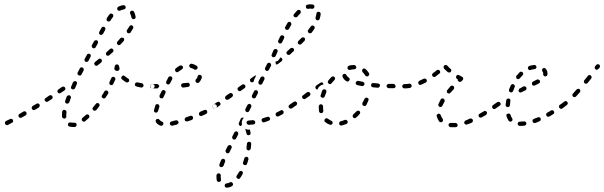

<svg xmlns="http://www.w3.org/2000/svg" viewBox="-20 -573 2817 895"><path d="M329 19Q333 18 335 15Q338 11 337 7Q337 5 336 3Q335 2 333 1Q331 -1 329 -1Q327 -1 325 -1Q324 -1 322 -1Q315 -1 309 -2Q305 -3 301 -1Q298 1 297 5Q296 7 297 9Q297 11 298 13Q299 14 301 16Q302 17 304 17Q312 19 322 19Q325 19 329 19ZM39 -3Q40 -5 41 -6Q42 -8 41 -10Q41 -12 40 -14Q38 -18 34 -19Q31 -20 27 -18L8 -9Q5 -7 3 -3Q2 1 4 5Q6 8 10 10Q14 11 18 9L36 -1Q38 -1 39 -3ZM397 -29Q397 -34 394 -37Q392 -38 391 -39Q389 -40 387 -40Q385 -40 383 -39Q381 -38 380 -37Q372 -30 365 -24Q361 -21 361 -17Q361 -13 363 -10Q365 -8 366 -7Q368 -6 370 -6Q372 -6 374 -6Q376 -7 377 -8Q385 -15 393 -22Q396 -25 397 -29ZM269 -30Q269 -25 273 -23Q276 -20 280 -20Q282 -21 284 -21Q285 -22 287 -24Q288 -25 289 -27Q289 -29 289 -31Q289 -35 289 -40Q289 -44 290 -50Q290 -54 288 -57Q285 -60 281 -61Q279 -61 277 -61Q275 -60 274 -59Q272 -58 271 -56Q270 -55 270 -53Q269 -46 269 -40Q269 -34 269 -30ZM102 -38Q103 -40 104 -41Q104 -43 104 -45Q104 -47 103 -49Q101 -53 97 -54Q93 -55 89 -53L71 -42Q69 -41 68 -40Q67 -38 66 -36Q66 -34 66 -33Q66 -31 67 -29Q69 -25 73 -24Q77 -23 81 -25L99 -35Q101 -36 102 -38ZM444 -84Q444 -88 441 -91Q439 -92 437 -92Q435 -93 433 -93Q431 -92 429 -91Q428 -90 427 -89Q420 -81 414 -73Q411 -70 411 -66Q412 -62 415 -59Q416 -58 418 -57Q420 -57 422 -57Q424 -57 426 -58Q428 -59 429 -60Q436 -68 442 -77Q445 -80 444 -84ZM165 -79Q166 -83 164 -86Q163 -88 161 -89Q160 -90 158 -91Q156 -91 154 -91Q152 -90 150 -89L132 -79Q129 -76 128 -72Q127 -68 129 -65Q130 -63 132 -62Q133 -61 135 -60Q137 -60 139 -60Q141 -60 143 -61L161 -72Q164 -75 165 -79ZM283 -99Q283 -97 284 -96Q285 -94 287 -92Q288 -91 290 -90Q294 -89 298 -91Q301 -93 303 -96Q306 -105 310 -116Q312 -119 310 -123Q308 -127 304 -129Q303 -129 301 -129Q299 -129 297 -128Q295 -128 294 -126Q292 -125 291 -123Q287 -113 284 -103Q283 -101 283 -99ZM224 -114Q225 -115 225 -117Q226 -119 225 -121Q225 -123 224 -125Q222 -128 218 -129Q214 -130 210 -128L193 -116Q191 -115 190 -114Q189 -112 188 -110Q188 -108 188 -106Q189 -104 190 -103Q192 -99 196 -98Q200 -97 204 -100L221 -111Q223 -112 224 -114ZM485 -140Q485 -142 485 -144Q484 -146 483 -147Q482 -149 480 -150Q479 -151 477 -151Q475 -152 473 -151Q471 -151 469 -150Q468 -148 467 -147Q461 -138 456 -129Q455 -128 454 -126Q454 -124 454 -122Q455 -120 456 -118Q457 -117 459 -116Q462 -113 466 -114Q470 -115 472 -118Q478 -127 484 -136Q485 -138 485 -140ZM285 -158Q285 -162 283 -165Q282 -167 280 -168Q278 -169 277 -169Q275 -170 273 -169Q271 -169 269 -168L252 -156Q249 -154 248 -150Q247 -146 249 -142Q252 -139 256 -138Q260 -137 263 -140L280 -151Q284 -154 285 -158ZM311 -166Q311 -164 311 -162Q312 -161 313 -159Q315 -158 317 -157Q320 -155 324 -157Q328 -158 330 -162L338 -181Q339 -182 339 -184Q339 -186 339 -188Q338 -190 337 -192Q335 -193 334 -194Q330 -196 326 -194Q322 -193 320 -189L312 -170Q311 -168 311 -166ZM698 -164Q701 -167 701 -171Q701 -173 700 -175Q699 -177 698 -178Q697 -179 695 -180Q693 -181 691 -181H690Q685 -181 683 -178Q680 -175 680 -171Q680 -169 680 -167Q681 -165 682 -164Q684 -163 686 -162Q688 -161 690 -161H691Q695 -161 698 -164ZM641 -165Q643 -166 645 -167Q646 -168 648 -170Q649 -171 649 -173Q650 -177 647 -181Q645 -184 641 -185Q631 -187 621 -189Q619 -189 617 -189Q615 -189 614 -188Q612 -187 611 -185Q610 -184 609 -182Q608 -178 610 -174Q612 -171 616 -170Q626 -167 637 -165Q639 -165 641 -165ZM518 -205Q518 -207 517 -209Q516 -211 515 -212Q514 -213 512 -214Q508 -216 504 -214Q500 -213 499 -209Q495 -200 490 -190Q489 -187 490 -183Q491 -179 495 -177Q499 -175 503 -177Q507 -178 508 -182Q513 -192 517 -201Q518 -203 518 -205ZM570 -189Q572 -188 574 -189Q576 -189 578 -190Q579 -192 581 -193Q583 -197 582 -201Q581 -205 577 -207Q569 -212 562 -218Q559 -221 555 -221Q551 -221 548 -217Q546 -216 546 -214Q545 -212 545 -210Q545 -208 546 -206Q547 -205 549 -203Q557 -196 567 -190Q568 -189 570 -189ZM341 -231Q341 -229 342 -227Q342 -225 344 -224Q345 -222 347 -222Q351 -220 355 -221Q358 -222 360 -226L370 -245Q371 -248 370 -252Q369 -256 365 -258Q361 -260 357 -259Q354 -257 352 -254L342 -235Q342 -233 341 -231ZM522 -243Q522 -243 521 -243Q519 -244 518 -245Q516 -246 515 -248Q514 -249 513 -251Q513 -253 513 -255Q514 -260 515 -264Q516 -269 519 -271Q522 -273 526 -273Q530 -272 532 -270Q534 -268 535 -264Q536 -260 537 -255Q538 -251 536 -248Q534 -244 530 -243Q529 -242 527 -242Q525 -243 523 -243Q523 -243 522 -243ZM455 -289Q456 -293 453 -296Q450 -299 446 -300Q442 -300 439 -297L423 -284Q420 -281 419 -277Q419 -273 422 -270Q424 -267 428 -266Q433 -266 436 -269L452 -282Q455 -285 455 -289ZM374 -291Q375 -287 379 -285Q383 -284 387 -285Q391 -286 393 -290L402 -308Q404 -312 403 -316Q402 -320 398 -322Q394 -323 390 -322Q386 -321 385 -317L375 -299Q373 -295 374 -291ZM509 -337Q509 -341 506 -344Q503 -347 499 -347Q495 -347 492 -344Q485 -338 477 -330Q474 -328 474 -324Q473 -319 476 -316Q479 -313 483 -313Q487 -313 490 -316Q498 -323 506 -330Q509 -333 509 -337ZM408 -355Q409 -351 413 -349Q416 -347 420 -348Q424 -349 426 -353L436 -371Q437 -373 437 -375Q437 -377 437 -379Q436 -380 435 -382Q434 -384 432 -385Q428 -386 424 -385Q420 -384 418 -380L408 -362Q407 -359 408 -355ZM559 -389Q559 -393 556 -396Q554 -397 552 -397Q550 -398 548 -398Q546 -398 545 -397Q543 -396 541 -395Q535 -387 528 -380Q525 -377 525 -373Q525 -368 528 -366Q529 -364 531 -363Q533 -363 535 -363Q537 -363 539 -364Q541 -364 542 -366Q550 -374 556 -381Q559 -384 559 -389ZM442 -417Q443 -413 447 -411Q450 -409 454 -411Q458 -412 460 -415L470 -433Q472 -437 471 -441Q470 -445 467 -447Q463 -449 459 -448Q455 -447 453 -443L443 -425Q441 -421 442 -417ZM601 -444Q602 -446 601 -448Q601 -450 599 -452Q598 -453 596 -454Q593 -456 589 -455Q585 -454 583 -450Q578 -442 572 -433Q570 -430 571 -426Q571 -422 575 -419Q576 -418 578 -418Q580 -418 582 -418Q584 -418 586 -419Q588 -420 589 -422Q595 -432 600 -440Q601 -442 601 -444ZM477 -480Q478 -476 481 -474Q485 -472 489 -473Q493 -474 495 -477Q500 -486 506 -493Q509 -497 508 -501Q508 -505 505 -507Q501 -510 497 -510Q493 -509 490 -506Q483 -497 478 -488Q476 -484 477 -480ZM599 -523Q595 -524 591 -522Q589 -521 588 -520Q587 -518 586 -516Q586 -514 586 -512Q586 -510 587 -509Q591 -501 593 -491Q593 -489 595 -488Q596 -486 597 -485Q599 -484 601 -484Q603 -483 605 -484Q609 -485 611 -488Q613 -492 612 -496Q610 -507 605 -518Q603 -521 599 -523ZM527 -536Q525 -532 527 -528Q529 -525 533 -523Q537 -522 541 -524Q549 -528 557 -529Q561 -529 564 -533Q566 -536 566 -540Q566 -544 562 -547Q559 -549 555 -549Q544 -548 532 -542Q528 -540 527 -536Z M736 12Q739 11 741 7Q742 3 741 -1Q739 -5 735 -6Q728 -9 723 -15Q721 -18 717 -19Q713 -19 709 -17Q708 -16 707 -14Q706 -12 705 -10Q705 -8 706 -7Q706 -5 707 -3Q715 8 728 13Q732 14 736 12ZM811 3Q813 -1 812 -5Q811 -7 810 -8Q809 -10 807 -11Q805 -12 803 -12Q801 -12 799 -12Q789 -9 780 -7Q778 -7 776 -5Q774 -4 773 -3Q772 -1 772 1Q771 3 772 5Q773 9 776 11Q780 13 784 13Q793 10 804 8Q808 6 811 3ZM877 -16Q878 -18 879 -19Q880 -21 880 -23Q880 -25 880 -27Q878 -31 874 -33Q871 -34 867 -33Q857 -29 847 -26Q843 -25 842 -21Q840 -17 841 -14Q842 -12 843 -10Q844 -9 846 -8Q848 -7 850 -7Q852 -7 854 -7Q864 -11 874 -14Q875 -15 877 -16ZM944 -45Q945 -46 946 -48Q946 -50 946 -52Q946 -54 945 -56Q944 -57 943 -59Q941 -60 940 -61Q938 -61 936 -61Q934 -61 932 -60Q923 -56 913 -52Q910 -50 908 -46Q907 -42 908 -38Q909 -37 910 -35Q912 -34 914 -33Q916 -32 918 -32Q920 -32 921 -33Q931 -38 941 -42Q942 -43 944 -45ZM699 -52Q701 -49 706 -48Q710 -47 713 -50Q716 -52 717 -56Q719 -64 723 -75Q723 -76 723 -78Q723 -80 722 -82Q721 -84 720 -85Q718 -87 716 -87Q712 -89 709 -87Q705 -85 704 -81Q700 -69 698 -60Q697 -56 699 -52ZM991 -75Q992 -79 989 -83Q988 -84 986 -85Q985 -87 983 -87Q981 -87 979 -87Q977 -86 975 -85H974Q971 -82 970 -78Q970 -74 972 -71Q973 -69 975 -68Q977 -67 979 -67Q981 -66 982 -67Q984 -67 986 -68L987 -69Q990 -71 991 -75ZM724 -121Q725 -117 729 -115Q733 -114 737 -115Q741 -116 742 -120L751 -139Q752 -141 752 -143Q752 -145 752 -147Q751 -148 750 -150Q748 -151 747 -152Q743 -154 739 -153Q735 -151 733 -147L724 -129Q723 -125 724 -121ZM712 -161H691Q687 -161 684 -164Q681 -167 681 -171Q681 -173 682 -175Q683 -177 684 -178Q685 -179 687 -180Q689 -181 691 -181H712Q716 -181 719 -178Q722 -175 722 -171Q722 -170 722 -169Q722 -169 721 -168Q721 -167 720 -167Q718 -165 716 -162Q715 -161 714 -161Q713 -161 712 -161ZM863 -172Q865 -175 865 -179Q864 -183 860 -186Q857 -188 853 -187Q844 -186 833 -185Q829 -184 826 -181Q824 -178 824 -174Q825 -170 828 -167Q831 -164 835 -165Q847 -166 856 -168Q861 -168 863 -172ZM758 -199 755 -193Q754 -192 754 -190Q754 -188 755 -186Q755 -184 757 -182Q758 -181 760 -180Q764 -178 768 -180Q771 -181 773 -185L776 -191Q779 -197 782 -202Q784 -206 783 -210Q782 -214 779 -216Q775 -218 771 -217Q767 -216 765 -213Q761 -206 758 -199ZM919 -220Q917 -223 913 -224Q909 -225 905 -223Q902 -220 901 -216Q900 -209 894 -204Q891 -201 891 -196Q891 -192 894 -189Q897 -186 901 -186Q905 -186 908 -189Q918 -199 921 -213Q921 -217 919 -220ZM796 -247Q796 -243 798 -240Q800 -238 801 -238Q803 -237 805 -236Q807 -236 809 -237Q811 -238 812 -239Q820 -245 828 -250Q831 -252 833 -256Q834 -260 832 -263Q831 -265 829 -266Q828 -267 826 -268Q824 -269 822 -268Q820 -268 818 -267Q809 -262 799 -254Q796 -251 796 -247ZM870 -276Q868 -275 867 -274Q865 -273 864 -272Q863 -270 862 -268Q861 -264 864 -261Q866 -257 870 -256Q879 -254 886 -249Q889 -247 893 -248Q897 -249 900 -253Q902 -256 901 -260Q900 -264 897 -266Q887 -273 874 -276Q872 -276 870 -276Z M1064 292Q1065 291 1066 289Q1067 287 1066 285Q1066 283 1065 281Q1063 278 1059 276Q1055 275 1052 277Q1044 281 1036 282Q1034 282 1032 283Q1031 284 1029 286Q1028 287 1028 289Q1027 291 1027 293Q1028 297 1031 300Q1034 302 1038 302Q1050 301 1061 295Q1063 294 1064 292ZM990 267Q991 269 992 271Q993 273 995 274Q997 275 998 275Q1000 275 1002 275Q1006 274 1009 271Q1011 267 1010 263Q1009 259 1009 253Q1009 250 1009 246Q1010 244 1009 242Q1008 240 1007 239Q1006 237 1004 236Q1002 235 1000 235Q996 235 993 237Q990 240 989 244Q989 249 989 253Q989 261 990 267ZM1112 230Q1111 227 1107 225Q1104 223 1100 224Q1096 225 1094 229Q1089 238 1084 245Q1081 249 1082 253Q1083 257 1087 259Q1090 262 1094 261Q1098 260 1100 256Q1106 248 1111 238Q1113 234 1112 230ZM1002 197Q1002 199 1003 200Q1004 202 1005 204Q1007 205 1009 206Q1010 206 1012 206Q1014 206 1016 205Q1018 205 1019 203Q1021 202 1022 200Q1025 191 1029 181Q1030 179 1030 178Q1030 176 1029 174Q1029 172 1027 170Q1026 169 1024 168Q1020 166 1016 168Q1012 170 1011 173Q1006 183 1003 193Q1002 195 1002 197ZM1137 163Q1135 159 1131 158Q1127 157 1124 159Q1120 161 1119 165Q1116 174 1113 184Q1112 188 1113 191Q1115 195 1119 196Q1123 198 1127 196Q1131 194 1132 190Q1135 180 1138 170Q1139 166 1137 163ZM1031 131Q1031 133 1032 135Q1033 137 1034 138Q1035 140 1037 141Q1041 142 1045 141Q1049 140 1050 136L1059 118Q1061 114 1060 110Q1058 106 1055 104Q1051 102 1047 104Q1043 105 1041 109L1032 127Q1032 129 1031 131ZM1149 91Q1146 88 1142 88Q1140 88 1138 88Q1136 89 1135 90Q1133 92 1132 93Q1131 95 1131 97Q1130 106 1129 117Q1129 119 1129 121Q1130 123 1131 124Q1132 126 1134 127Q1136 128 1137 128Q1139 128 1141 128Q1143 127 1145 126Q1146 125 1147 123Q1149 121 1149 120Q1150 109 1151 98Q1151 94 1149 91ZM1063 71Q1064 75 1068 77Q1071 79 1075 77Q1079 76 1081 72L1090 54Q1092 50 1090 46Q1089 42 1085 40Q1081 38 1078 40Q1074 41 1072 45L1063 63Q1061 67 1063 71ZM1141 31Q1143 31 1145 31Q1147 38 1148 46Q1149 48 1148 50Q1148 52 1147 53Q1146 55 1144 56Q1142 57 1140 57Q1136 58 1133 56Q1129 53 1129 49Q1127 40 1124 31Q1124 30 1124 29Q1124 28 1124 27Q1126 29 1129 30Q1135 32 1141 31ZM1104 14Q1103 14 1101 14Q1100 13 1098 13Q1096 12 1095 10Q1094 9 1093 7Q1093 5 1093 3Q1093 1 1094 -1L1102 -19Q1104 -23 1108 -24Q1112 -26 1116 -24Q1116 -24 1116 -24Q1116 -24 1116 -24Q1116 -23 1116 -23Q1111 -18 1109 -12Q1107 -6 1107 0Q1107 4 1108 7Q1106 10 1105 13Q1104 13 1104 14ZM1168 4Q1170 0 1170 -4Q1170 -6 1169 -7Q1168 -9 1166 -10Q1165 -12 1163 -12Q1161 -13 1159 -13Q1149 -12 1139 -11Q1137 -11 1135 -10Q1133 -9 1132 -8Q1131 -6 1130 -5Q1129 -3 1129 -1Q1130 3 1133 6Q1136 9 1140 9Q1151 8 1161 7Q1165 7 1168 4ZM1235 -12Q1237 -13 1238 -15Q1239 -17 1239 -19Q1239 -21 1238 -23Q1237 -24 1236 -26Q1235 -27 1233 -28Q1231 -29 1229 -29Q1227 -29 1225 -28Q1216 -25 1206 -22Q1204 -22 1203 -20Q1201 -19 1200 -17Q1199 -16 1199 -14Q1199 -12 1200 -10Q1201 -6 1204 -4Q1208 -2 1212 -3Q1222 -6 1232 -10Q1234 -10 1235 -12ZM1302 -47Q1303 -51 1301 -55Q1300 -56 1299 -58Q1297 -59 1295 -59Q1293 -60 1291 -60Q1289 -59 1288 -58Q1279 -53 1270 -49Q1266 -47 1265 -43Q1264 -39 1266 -35Q1267 -33 1268 -32Q1270 -31 1272 -30Q1274 -30 1275 -30Q1277 -30 1279 -31Q1288 -36 1298 -41Q1301 -43 1302 -47ZM1124 -57Q1125 -53 1129 -51Q1133 -49 1137 -51Q1140 -52 1142 -56L1151 -74Q1153 -78 1151 -82Q1150 -86 1146 -88Q1143 -90 1139 -88Q1135 -87 1133 -83L1124 -65Q1122 -61 1124 -57ZM1346 -75Q1347 -79 1344 -83Q1343 -84 1341 -85Q1340 -86 1338 -87Q1336 -87 1334 -87Q1332 -86 1330 -85Q1326 -82 1325 -78Q1325 -74 1327 -71Q1328 -69 1330 -68Q1331 -67 1333 -67Q1335 -66 1337 -67Q1339 -67 1341 -68L1342 -69Q1345 -71 1346 -75ZM983 -67Q981 -67 979 -67Q977 -68 976 -69Q974 -70 973 -71Q970 -75 971 -79Q972 -83 975 -85L992 -97Q994 -98 996 -98Q998 -99 1000 -99Q1001 -98 1003 -97Q1005 -96 1006 -94Q1008 -91 1008 -87Q1007 -83 1004 -81L987 -69Q985 -68 983 -67ZM1066 -128Q1066 -132 1064 -135Q1063 -137 1061 -138Q1060 -139 1058 -139Q1056 -140 1054 -139Q1052 -139 1050 -138L1033 -126Q1030 -123 1029 -119Q1029 -115 1031 -112Q1032 -110 1034 -109Q1035 -108 1037 -108Q1039 -107 1041 -108Q1043 -108 1045 -109L1062 -121Q1065 -124 1066 -128ZM1157 -133 1155 -129Q1154 -127 1154 -125Q1154 -123 1154 -121Q1155 -119 1156 -118Q1158 -116 1160 -115Q1163 -113 1167 -115Q1171 -116 1173 -120L1175 -125L1182 -138Q1183 -142 1182 -146Q1181 -150 1177 -152Q1173 -154 1169 -152Q1165 -151 1164 -147ZM1124 -168Q1125 -172 1122 -176Q1120 -179 1116 -180Q1112 -181 1108 -178L1091 -166Q1088 -164 1087 -160Q1087 -156 1089 -153Q1091 -149 1096 -148Q1100 -148 1103 -150L1120 -162Q1123 -164 1124 -168ZM1185 -185Q1186 -181 1190 -179Q1194 -177 1198 -179Q1202 -180 1203 -184L1212 -202Q1214 -206 1213 -210Q1211 -214 1208 -216Q1204 -217 1200 -216Q1196 -215 1194 -211L1185 -193Q1184 -189 1185 -185ZM1174 -221Q1174 -221 1174 -221Q1174 -221 1174 -221Q1172 -221 1170 -221Q1168 -220 1166 -219L1149 -207Q1146 -205 1145 -201Q1145 -197 1147 -193Q1149 -190 1154 -189Q1158 -189 1161 -191L1162 -192Q1163 -197 1165 -202L1174 -221Q1174 -221 1174 -221ZM1216 -249Q1217 -245 1221 -243Q1224 -241 1228 -243Q1232 -244 1234 -248L1243 -266Q1244 -268 1244 -270Q1244 -272 1243 -274Q1243 -276 1241 -277Q1240 -279 1238 -280Q1234 -281 1231 -280Q1227 -279 1225 -275L1216 -257Q1214 -253 1216 -249ZM1278 -292Q1282 -297 1285 -302L1286 -305Q1289 -305 1291 -304Q1293 -303 1294 -301Q1297 -298 1296 -294Q1296 -290 1292 -287L1276 -275Q1274 -273 1271 -273Q1269 -272 1266 -273Q1266 -277 1265 -281Q1264 -283 1263 -285Q1265 -285 1266 -286Q1273 -288 1278 -292ZM1246 -313Q1248 -309 1251 -307Q1255 -305 1259 -307Q1263 -308 1265 -312L1273 -330Q1275 -334 1274 -338Q1273 -342 1269 -344Q1265 -345 1261 -344Q1257 -343 1255 -339L1247 -320Q1245 -317 1246 -313ZM1351 -340Q1351 -344 1348 -347Q1346 -350 1341 -350Q1337 -350 1334 -348Q1327 -341 1319 -334Q1316 -332 1315 -328Q1315 -323 1318 -320Q1320 -317 1325 -317Q1329 -316 1332 -319Q1340 -326 1347 -333Q1351 -335 1351 -340ZM1402 -390Q1402 -394 1399 -397Q1396 -399 1392 -399Q1388 -399 1385 -396Q1378 -389 1371 -382Q1368 -379 1368 -375Q1368 -370 1371 -368Q1374 -365 1378 -365Q1382 -365 1385 -368Q1392 -375 1399 -382Q1402 -385 1402 -390ZM1277 -377Q1278 -373 1282 -371Q1286 -369 1290 -371Q1293 -372 1295 -376L1304 -394Q1306 -398 1305 -402Q1303 -406 1299 -408Q1296 -409 1292 -408Q1288 -407 1286 -403L1277 -384Q1275 -381 1277 -377ZM1447 -446Q1446 -450 1443 -452Q1439 -455 1435 -454Q1431 -453 1429 -450Q1423 -442 1417 -434Q1414 -430 1415 -426Q1416 -422 1419 -420Q1422 -417 1426 -418Q1430 -418 1433 -421Q1440 -430 1445 -438Q1448 -442 1447 -446ZM1309 -441Q1310 -437 1313 -435Q1317 -433 1321 -434Q1325 -435 1327 -438Q1332 -448 1337 -456Q1339 -459 1338 -463Q1337 -467 1334 -470Q1330 -472 1326 -471Q1322 -470 1320 -466Q1315 -458 1310 -448Q1307 -445 1309 -441ZM1472 -515Q1470 -518 1465 -518Q1463 -518 1462 -518Q1460 -517 1458 -516Q1457 -515 1456 -513Q1455 -511 1455 -509Q1454 -501 1451 -492Q1450 -488 1452 -484Q1453 -480 1457 -479Q1461 -478 1465 -479Q1469 -481 1470 -485Q1474 -497 1475 -508Q1475 -512 1472 -515ZM1349 -505Q1348 -503 1348 -501Q1348 -499 1349 -497Q1350 -496 1352 -494Q1355 -492 1359 -492Q1363 -492 1366 -495Q1372 -503 1379 -509Q1381 -511 1381 -513Q1382 -514 1382 -516Q1382 -518 1382 -520Q1381 -522 1380 -524Q1377 -527 1373 -527Q1368 -527 1365 -524Q1358 -517 1351 -508Q1349 -507 1349 -505ZM1413 -551Q1409 -551 1407 -547Q1405 -544 1406 -540Q1406 -538 1407 -536Q1408 -534 1410 -533Q1412 -532 1414 -532Q1415 -531 1417 -532Q1422 -533 1426 -533Q1431 -533 1435 -532Q1439 -532 1442 -534Q1445 -537 1446 -541Q1446 -543 1445 -545Q1445 -547 1444 -549Q1442 -550 1441 -551Q1439 -552 1437 -552Q1432 -553 1426 -553Q1419 -553 1413 -551Z M1598 2Q1600 1 1600 -1Q1601 -3 1601 -5Q1601 -7 1600 -8Q1598 -12 1595 -14Q1591 -15 1587 -14Q1578 -10 1569 -8Q1567 -7 1565 -6Q1563 -5 1562 -3Q1561 -1 1561 1Q1561 3 1561 4Q1562 9 1565 11Q1569 13 1573 12Q1584 9 1595 5Q1597 4 1598 2ZM1520 9Q1522 9 1524 8Q1526 8 1527 6Q1529 5 1530 3Q1531 -1 1530 -5Q1528 -9 1524 -10Q1516 -14 1509 -19Q1505 -22 1501 -22Q1497 -21 1495 -18Q1493 -17 1493 -15Q1492 -13 1492 -11Q1492 -9 1493 -7Q1494 -5 1496 -4Q1505 4 1517 8Q1518 9 1520 9ZM1658 -44Q1659 -46 1659 -48Q1659 -50 1658 -52Q1657 -53 1656 -55Q1654 -56 1652 -57Q1650 -57 1648 -57Q1646 -57 1645 -56Q1643 -56 1642 -54Q1635 -47 1627 -40Q1626 -39 1625 -37Q1624 -35 1624 -33Q1624 -31 1624 -29Q1625 -27 1626 -26Q1628 -24 1629 -23Q1631 -23 1633 -22Q1635 -22 1637 -23Q1639 -24 1640 -25Q1649 -32 1656 -41Q1658 -42 1658 -44ZM1467 -54Q1468 -52 1469 -50Q1470 -48 1472 -47Q1473 -46 1475 -46Q1477 -45 1479 -46Q1481 -46 1483 -47Q1484 -48 1485 -50Q1487 -52 1487 -53Q1487 -55 1487 -57Q1486 -64 1486 -71Q1486 -74 1486 -76Q1486 -81 1483 -84Q1480 -87 1476 -87Q1472 -87 1469 -84Q1466 -81 1466 -77Q1466 -74 1466 -71Q1466 -62 1467 -54ZM1365 -89Q1366 -93 1363 -96Q1361 -99 1357 -100Q1353 -101 1349 -98L1330 -85Q1329 -84 1328 -82Q1326 -81 1326 -79Q1326 -77 1326 -75Q1327 -73 1328 -71Q1330 -68 1334 -67Q1338 -66 1342 -69L1361 -82Q1364 -84 1365 -89ZM1698 -108Q1698 -110 1698 -112Q1697 -113 1696 -115Q1694 -116 1692 -117Q1689 -119 1685 -117Q1681 -116 1679 -112Q1675 -103 1670 -94Q1668 -90 1669 -86Q1670 -82 1674 -80Q1678 -78 1682 -79Q1686 -80 1688 -84Q1693 -94 1697 -104Q1698 -106 1698 -108ZM1427 -133Q1428 -137 1425 -140Q1424 -142 1422 -143Q1421 -144 1419 -144Q1417 -145 1415 -144Q1413 -144 1411 -143L1393 -129Q1389 -127 1388 -123Q1388 -119 1390 -115Q1393 -112 1397 -111Q1401 -110 1404 -113L1423 -126Q1426 -129 1427 -133ZM1475 -122Q1477 -119 1481 -118Q1483 -117 1485 -117Q1487 -117 1489 -118Q1491 -119 1492 -121Q1493 -122 1494 -124Q1497 -134 1501 -143Q1502 -147 1501 -151Q1499 -155 1496 -156Q1492 -158 1488 -156Q1484 -155 1482 -151Q1478 -141 1475 -130Q1473 -126 1475 -122ZM1469 -170Q1474 -175 1480 -177Q1484 -179 1488 -179Q1486 -183 1486 -186Q1483 -189 1480 -189Q1476 -189 1473 -187L1454 -174Q1451 -171 1450 -167Q1450 -163 1452 -160Q1453 -158 1455 -157Q1457 -156 1459 -156Q1459 -156 1459 -156Q1460 -156 1460 -155Q1461 -158 1462 -160Q1464 -166 1469 -170ZM1871 -162Q1873 -163 1874 -164Q1875 -165 1876 -167Q1877 -169 1877 -171Q1877 -175 1874 -178Q1871 -181 1867 -181H1865Q1863 -181 1861 -180Q1859 -179 1858 -178Q1856 -177 1856 -175Q1855 -173 1855 -171Q1855 -167 1858 -164Q1861 -161 1865 -161H1867Q1869 -161 1871 -162ZM1821 -164Q1824 -167 1824 -171Q1824 -173 1823 -175Q1822 -177 1821 -178Q1819 -180 1818 -181Q1816 -181 1814 -182H1793Q1788 -182 1785 -179Q1782 -176 1782 -172Q1782 -170 1783 -168Q1784 -167 1785 -165Q1786 -164 1788 -163Q1790 -162 1792 -162H1813Q1818 -161 1821 -164ZM1748 -167Q1751 -170 1751 -174Q1751 -176 1751 -178Q1750 -179 1749 -181Q1747 -182 1745 -183Q1744 -184 1742 -184Q1731 -185 1721 -186Q1717 -186 1713 -184Q1710 -181 1710 -177Q1710 -175 1710 -173Q1711 -171 1712 -169Q1713 -168 1715 -167Q1717 -166 1719 -166Q1729 -165 1740 -164Q1745 -164 1748 -167ZM1675 -174Q1678 -176 1679 -180Q1679 -184 1677 -188Q1675 -191 1670 -192Q1660 -194 1650 -196Q1648 -196 1646 -196Q1644 -195 1643 -194Q1641 -193 1640 -191Q1639 -190 1638 -188Q1637 -184 1640 -180Q1642 -177 1646 -176Q1656 -174 1667 -172Q1671 -171 1675 -174ZM1508 -190Q1509 -186 1512 -183Q1515 -180 1519 -181Q1523 -181 1526 -185Q1532 -193 1539 -200Q1542 -203 1542 -207Q1542 -211 1539 -214Q1536 -217 1532 -217Q1528 -217 1525 -214Q1517 -206 1510 -197Q1508 -194 1508 -190ZM1602 -193Q1606 -194 1608 -198Q1609 -199 1610 -201Q1610 -203 1610 -205Q1609 -207 1608 -209Q1607 -210 1605 -212Q1597 -217 1595 -223Q1594 -226 1590 -228Q1586 -230 1582 -228Q1578 -226 1577 -223Q1575 -219 1577 -215Q1581 -203 1594 -195Q1598 -193 1602 -193ZM1681 -253Q1679 -254 1677 -254Q1675 -254 1673 -253Q1672 -252 1670 -250Q1669 -249 1668 -247Q1668 -245 1668 -243Q1668 -241 1669 -239Q1669 -238 1671 -236Q1677 -230 1682 -222Q1684 -218 1689 -217Q1693 -216 1696 -218Q1700 -221 1701 -225Q1702 -229 1700 -232Q1693 -243 1684 -251Q1683 -252 1681 -253ZM1601 -262Q1599 -258 1600 -254Q1600 -253 1602 -251Q1603 -249 1605 -248Q1606 -247 1608 -247Q1610 -247 1612 -247Q1620 -250 1631 -250Q1635 -250 1638 -253Q1641 -256 1641 -260Q1640 -264 1637 -267Q1634 -270 1630 -270Q1617 -270 1607 -267Q1603 -266 1601 -262Z M2104 20Q2106 20 2108 19Q2109 18 2111 17Q2112 15 2113 13Q2113 11 2113 9Q2113 5 2110 3Q2106 0 2102 0Q2098 0 2094 0Q2088 0 2082 0Q2078 -1 2075 2Q2071 4 2071 8Q2071 10 2071 12Q2072 14 2073 16Q2074 17 2076 18Q2078 19 2080 20Q2087 20 2094 20Q2099 20 2104 20ZM2184 -7Q2185 -11 2184 -15Q2183 -16 2181 -18Q2180 -19 2178 -20Q2176 -21 2174 -21Q2172 -20 2170 -20Q2160 -15 2150 -11Q2148 -11 2147 -9Q2146 -8 2145 -6Q2144 -4 2144 -2Q2144 0 2144 1Q2146 5 2150 7Q2153 9 2157 7Q2168 4 2179 -1Q2182 -3 2184 -7ZM2034 -3Q2038 -3 2041 -5Q2045 -8 2045 -12Q2045 -16 2043 -20Q2037 -27 2035 -35Q2034 -39 2031 -41Q2027 -44 2023 -43Q2021 -42 2020 -41Q2018 -40 2017 -38Q2016 -37 2015 -35Q2015 -33 2016 -31Q2019 -18 2027 -7Q2030 -4 2034 -3ZM2250 -44Q2251 -48 2249 -51Q2248 -53 2246 -54Q2244 -55 2242 -56Q2241 -56 2239 -56Q2237 -55 2235 -54Q2225 -48 2216 -43Q2214 -42 2213 -41Q2212 -39 2211 -37Q2211 -35 2211 -33Q2211 -31 2212 -29Q2214 -26 2218 -25Q2222 -24 2226 -26Q2236 -31 2245 -37Q2249 -40 2250 -44ZM2297 -75Q2298 -79 2295 -83Q2294 -84 2292 -85Q2291 -87 2289 -87Q2287 -87 2285 -87Q2283 -86 2281 -85L2278 -83Q2275 -81 2274 -76Q2273 -72 2276 -69Q2277 -67 2278 -66Q2280 -65 2282 -65Q2284 -65 2286 -65Q2288 -65 2290 -67L2293 -69Q2296 -71 2297 -75ZM2024 -80Q2026 -76 2029 -75Q2031 -74 2033 -74Q2035 -74 2037 -75Q2039 -76 2040 -77Q2042 -78 2042 -80Q2046 -89 2052 -99Q2053 -101 2053 -103Q2053 -105 2052 -107Q2052 -109 2051 -110Q2049 -112 2048 -113Q2044 -115 2040 -114Q2036 -113 2034 -109Q2028 -98 2024 -88Q2022 -84 2024 -80ZM2063 -146Q2063 -142 2066 -139Q2070 -137 2074 -137Q2078 -138 2080 -141Q2087 -149 2095 -157Q2097 -160 2097 -165Q2097 -169 2094 -171Q2091 -174 2087 -174Q2083 -174 2080 -171Q2072 -162 2065 -153Q2062 -150 2063 -146ZM1897 -167Q1900 -170 1899 -174Q1898 -179 1895 -181Q1892 -183 1888 -183Q1877 -181 1867 -181Q1863 -181 1860 -178Q1857 -175 1857 -171Q1857 -167 1860 -164Q1863 -161 1867 -161Q1878 -161 1891 -163Q1895 -164 1897 -167ZM1967 -190Q1969 -192 1969 -194Q1970 -195 1970 -197Q1969 -199 1969 -201Q1967 -205 1963 -206Q1959 -208 1955 -206Q1945 -201 1936 -197Q1932 -195 1930 -191Q1929 -188 1930 -184Q1931 -182 1932 -180Q1934 -179 1935 -178Q1937 -177 1939 -177Q1941 -177 1943 -178Q1954 -183 1964 -188Q1966 -189 1967 -190ZM2114 -198Q2115 -196 2117 -194Q2118 -193 2120 -192Q2122 -191 2124 -191Q2126 -191 2127 -192Q2129 -193 2131 -194L2136 -199Q2136 -199 2137 -200Q2138 -201 2138 -201Q2139 -203 2139 -205Q2139 -207 2139 -209Q2138 -211 2137 -213Q2135 -214 2134 -215Q2129 -217 2121 -222Q2118 -224 2114 -224Q2110 -223 2107 -219Q2105 -216 2106 -212Q2107 -208 2110 -205Q2112 -204 2114 -203Q2114 -201 2114 -198ZM2010 -216Q2007 -213 2003 -214Q1999 -215 1996 -218Q1994 -221 1994 -225Q1995 -229 1998 -232Q2007 -238 2015 -245Q2018 -248 2022 -248Q2026 -247 2029 -245Q2030 -243 2031 -241Q2032 -238 2032 -235Q2031 -232 2028 -230Q2020 -223 2010 -216ZM2075 -235Q2079 -235 2081 -238Q2083 -240 2083 -242Q2084 -244 2084 -246Q2084 -248 2083 -249Q2082 -251 2080 -252Q2071 -260 2065 -267Q2062 -270 2058 -270Q2054 -270 2051 -268Q2048 -265 2048 -261Q2047 -256 2050 -253Q2057 -246 2067 -237Q2070 -235 2075 -235Z M2425 13Q2429 12 2431 9Q2434 6 2434 1Q2433 -1 2432 -2Q2431 -4 2430 -5Q2428 -6 2426 -7Q2424 -7 2422 -7Q2413 -6 2405 -6H2403Q2399 -6 2396 -3Q2393 0 2393 4Q2393 6 2394 8Q2395 10 2396 11Q2398 12 2399 13Q2401 14 2403 14H2405Q2414 14 2425 13ZM2500 -13Q2502 -17 2500 -21Q2500 -23 2498 -24Q2497 -25 2495 -26Q2493 -27 2491 -27Q2489 -27 2487 -26Q2478 -22 2469 -19Q2467 -18 2466 -17Q2464 -16 2463 -14Q2462 -12 2462 -10Q2462 -8 2463 -6Q2464 -2 2468 0Q2472 1 2476 0Q2485 -3 2495 -8Q2499 -9 2500 -13ZM2358 -6Q2362 -5 2365 -8Q2367 -9 2368 -11Q2369 -13 2369 -14Q2369 -16 2369 -18Q2368 -20 2367 -22Q2363 -28 2360 -37Q2359 -41 2355 -43Q2351 -45 2347 -43Q2343 -42 2341 -39Q2340 -35 2341 -31Q2345 -19 2351 -10Q2354 -7 2358 -6ZM2562 -43Q2563 -45 2563 -47Q2564 -49 2563 -51Q2563 -53 2562 -54Q2560 -58 2556 -59Q2552 -60 2548 -58Q2540 -52 2531 -48Q2528 -46 2526 -42Q2525 -38 2527 -34Q2528 -32 2530 -31Q2531 -30 2533 -29Q2535 -29 2537 -29Q2539 -29 2541 -30Q2550 -35 2559 -41Q2560 -42 2562 -43ZM2604 -72Q2606 -73 2606 -75Q2606 -77 2606 -79Q2605 -81 2604 -83Q2602 -86 2598 -87Q2594 -88 2590 -85Q2588 -84 2587 -82Q2586 -80 2586 -78Q2585 -76 2586 -75Q2586 -73 2587 -71Q2590 -68 2594 -67Q2598 -66 2601 -69H2602Q2603 -70 2604 -72ZM2314 -87Q2314 -91 2312 -94Q2311 -96 2309 -97Q2307 -98 2306 -98Q2304 -99 2302 -98Q2300 -98 2298 -97L2281 -85Q2278 -83 2277 -79Q2276 -75 2279 -71Q2280 -70 2282 -69Q2283 -68 2285 -67Q2287 -67 2289 -67Q2291 -68 2293 -69L2309 -80Q2313 -83 2314 -87ZM2339 -77Q2342 -74 2346 -74Q2348 -74 2350 -74Q2352 -75 2353 -76Q2355 -77 2356 -79Q2357 -81 2357 -83Q2358 -92 2359 -102Q2360 -106 2358 -110Q2355 -113 2351 -114Q2347 -114 2344 -112Q2340 -110 2340 -106Q2338 -95 2337 -85Q2336 -80 2339 -77ZM2420 -170Q2424 -172 2427 -170Q2431 -169 2433 -166Q2435 -162 2434 -158Q2433 -154 2429 -152Q2420 -147 2411 -143Q2408 -141 2404 -142Q2400 -143 2398 -147Q2397 -148 2397 -149Q2397 -150 2397 -151Q2398 -154 2400 -158Q2400 -158 2400 -159Q2401 -159 2401 -160Q2401 -160 2402 -160Q2411 -165 2420 -170ZM2353 -148Q2355 -144 2359 -143Q2363 -141 2367 -143Q2370 -145 2372 -149Q2375 -158 2379 -167Q2380 -169 2380 -171Q2380 -173 2379 -175Q2379 -176 2377 -178Q2376 -179 2374 -180Q2370 -182 2366 -180Q2363 -179 2361 -175Q2357 -166 2353 -156Q2352 -152 2353 -148ZM2497 -190Q2498 -194 2496 -198Q2494 -201 2490 -202Q2486 -204 2483 -202Q2476 -198 2465 -193Q2461 -191 2460 -187Q2459 -183 2460 -179Q2462 -175 2466 -174Q2470 -173 2474 -175Q2485 -180 2492 -184Q2496 -186 2497 -190ZM2386 -217Q2385 -215 2386 -213Q2386 -211 2387 -209Q2388 -207 2389 -206Q2393 -204 2397 -204Q2401 -205 2403 -208Q2410 -216 2416 -222Q2419 -225 2419 -229Q2419 -233 2416 -236Q2413 -239 2409 -239Q2405 -239 2402 -236Q2395 -229 2388 -220Q2386 -219 2386 -217ZM2530 -243Q2528 -248 2524 -252Q2522 -255 2518 -256Q2513 -256 2510 -254Q2507 -251 2507 -247Q2506 -243 2509 -239Q2512 -236 2512 -232Q2512 -230 2512 -228Q2511 -224 2514 -221Q2516 -218 2520 -217Q2524 -216 2528 -219Q2531 -221 2532 -225Q2532 -229 2532 -232Q2532 -238 2530 -243ZM2442 -261Q2440 -257 2441 -253Q2443 -249 2446 -247Q2450 -245 2454 -247Q2463 -250 2472 -251Q2476 -251 2478 -254Q2481 -257 2481 -262Q2480 -264 2479 -265Q2478 -267 2477 -268Q2475 -270 2473 -270Q2472 -271 2470 -270Q2458 -269 2448 -266Q2444 -264 2442 -261Z M2627 -91Q2627 -95 2624 -98Q2622 -101 2618 -102Q2614 -102 2610 -99Q2600 -91 2590 -84Q2589 -83 2588 -81Q2586 -79 2586 -77Q2586 -75 2586 -73Q2587 -71 2588 -70Q2589 -68 2591 -67Q2592 -66 2594 -66Q2596 -65 2598 -66Q2600 -66 2602 -68Q2612 -75 2623 -84Q2626 -87 2627 -91ZM2685 -150Q2685 -154 2682 -157Q2681 -158 2679 -159Q2677 -159 2675 -159Q2673 -159 2671 -158Q2669 -157 2668 -156Q2659 -146 2651 -137Q2648 -134 2648 -130Q2648 -126 2651 -123Q2652 -121 2654 -121Q2656 -120 2658 -120Q2660 -120 2662 -121Q2664 -122 2665 -123Q2674 -132 2683 -143Q2686 -146 2685 -150ZM2738 -214Q2737 -218 2734 -221Q2731 -224 2727 -223Q2722 -223 2720 -219L2704 -199Q2702 -197 2702 -195Q2701 -193 2702 -191Q2702 -189 2703 -188Q2704 -186 2705 -185Q2709 -182 2713 -183Q2717 -183 2719 -186L2736 -207Q2738 -210 2738 -214ZM2777 -265Q2776 -269 2773 -272Q2770 -274 2766 -274Q2762 -273 2759 -270L2754 -264Q2752 -260 2752 -256Q2753 -252 2756 -250Q2759 -247 2763 -248Q2767 -248 2770 -252L2775 -258Q2777 -261 2777 -265Z"/></svg>

Font: FRB American Cursive Dashed Light
Style: Italic
Weight: 300
Italic angle: -25°
Version: Version 2.0;Modular Font Editor K font №1